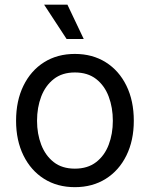

<svg xmlns="http://www.w3.org/2000/svg" viewBox="-20 -773 628 805"><path d="M293.9 11.7Q220.2 11.7 164.8 -23.2Q109.4 -58.1 78.4 -121.1Q47.4 -184.1 47.4 -266.6Q47.4 -350.6 78.4 -413.8Q109.4 -477.1 164.8 -512Q220.2 -546.9 293.9 -546.9Q367.7 -546.9 423.3 -512Q479 -477.1 510 -413.8Q541 -350.6 541 -266.6Q541 -184.1 510 -121.1Q479 -58.1 423.3 -23.2Q367.7 11.7 293.9 11.7ZM293.9 -65.9Q347.7 -65.9 383.1 -93.3Q418.5 -120.6 435.8 -166.3Q453.1 -211.9 453.1 -266.6Q453.1 -321.8 435.8 -367.9Q418.5 -414.1 383.1 -441.7Q347.7 -469.2 293.9 -469.2Q240.7 -469.2 205.6 -441.7Q170.4 -414.1 152.8 -368.2Q135.3 -322.3 135.3 -266.6Q135.3 -211.9 152.8 -166.3Q170.4 -120.6 205.3 -93.3Q240.2 -65.9 293.9 -65.9ZM259.3 -609.4 165 -753.4H262.7L331.1 -609.4Z"/></svg>

Font: Inter 18pt
Style: Regular
Weight: 400
Designer: Rasmus Andersson
Foundry: rsms
Version: Version 4.001;git-66647c0bb